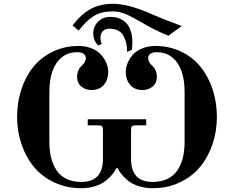

<svg xmlns="http://www.w3.org/2000/svg" viewBox="-20 -972 1212 1011"><path d="M70 -356C70 -305.3 77.8 -257.2 93.5 -211.5C109.2 -165.8 131.2 -126 159.5 -92C187.8 -58 223.5 -31 266.5 -11C309.5 9 356.7 19 408 19C434.7 19 459 15.5 481 8.5C503 1.5 521.2 -7.7 535.5 -19C549.8 -30.3 561.5 -41.5 570.5 -52.5C579.5 -63.5 587 -75 593 -87H599C605 -75 612.5 -63.5 621.5 -52.5C630.5 -41.5 642.2 -30.3 656.5 -19C670.8 -7.7 689 1.5 711 8.5C733 15.5 757.3 19 784 19C835.3 19 882.5 9 925.5 -11C968.5 -31 1004.2 -58 1032.5 -92C1060.8 -126 1082.8 -165.8 1098.5 -211.5C1114.2 -257.2 1122 -305.3 1122 -356C1122 -406.7 1114.7 -454.7 1100 -500C1085.3 -545.3 1064.3 -585 1037 -619C1009.7 -653 975.3 -680 934 -700C892.7 -720 847.3 -730 798 -730C775.3 -730 754.8 -726.7 736.5 -720C718.2 -713.3 703.3 -705.2 692 -695.5C680.7 -685.8 671.2 -674.8 663.5 -662.5C655.8 -650.2 650.3 -638.2 647 -626.5C643.7 -614.8 642 -604 642 -594C642 -566.7 649.7 -543.8 665 -525.5C680.3 -507.2 702.3 -498 731 -498C751.7 -498 769.3 -504.2 784 -516.5C798.7 -528.8 806 -546 806 -568C806 -578 804.5 -587.2 801.5 -595.5C798.5 -603.8 795.5 -610 792.5 -614C789.5 -618 785 -622.7 779 -628C766.3 -640.7 760 -653.3 760 -666C760 -674 763.3 -681.2 770 -687.5C776.7 -693.8 788.7 -697 806 -697C838.7 -697 866.2 -687.5 888.5 -668.5C910.8 -649.5 927 -624.7 937 -594C947 -563.3 952 -528 952 -488V-224C952 -194 949 -166.7 943 -142C937 -117.3 927.5 -95.2 914.5 -75.5C901.5 -55.8 883.8 -40.7 861.5 -30C839.2 -19.3 813.3 -14 784 -14C708 -14 670 -54.3 670 -135V-288C670 -297.3 671.7 -303.7 675 -307C678.3 -310.3 684.7 -312 694 -312H750V-344H442V-312H498C507.3 -312 513.7 -310.3 517 -307C520.3 -303.7 522 -297.3 522 -288V-135C522 -54.3 484 -14 408 -14C378.7 -14 352.8 -19.3 330.5 -30C308.2 -40.7 290.5 -55.8 277.5 -75.5C264.5 -95.2 255 -117.3 249 -142C243 -166.7 240 -194 240 -224V-488C240 -528 245 -563.3 255 -594C265 -624.7 281.2 -649.5 303.5 -668.5C325.8 -687.5 353.3 -697 386 -697C403.3 -697 415.3 -693.8 422 -687.5C428.7 -681.2 432 -674 432 -666C432 -653.3 425.7 -640.7 413 -628C407 -622.7 402.5 -618 399.5 -614C396.5 -610 393.5 -603.8 390.5 -595.5C387.5 -587.2 386 -578 386 -568C386 -546 393.3 -528.8 408 -516.5C422.7 -504.2 440.3 -498 461 -498C489.7 -498 511.7 -507.2 527 -525.5C542.3 -543.8 550 -566.7 550 -594C550 -604 548.3 -614.8 545 -626.5C541.7 -638.2 536.2 -650.2 528.5 -662.5C520.8 -674.8 511.3 -685.8 500 -695.5C488.7 -705.2 473.8 -713.3 455.5 -720C437.2 -726.7 416.7 -730 394 -730C344.7 -730 299.3 -720 258 -700C216.7 -680 182.3 -653 155 -619C127.7 -585 106.7 -545.3 92 -500C77.3 -454.7 70 -406.7 70 -356ZM362 -838 394 -811C408.7 -829 421.7 -843.7 433 -855C444.3 -866.3 457.2 -876.7 471.5 -886C485.8 -895.3 501.3 -902 518 -906C534.7 -910 553.7 -912 575 -912C597 -912 619.2 -907.3 641.5 -898C663.8 -888.7 690.7 -874.7 722 -856C774 -825.3 822.3 -801.3 867 -784L937 -835C873 -858.3 819 -879.7 775 -899C695.7 -934.3 629 -952 575 -952C530.3 -952 491.3 -943 458 -925C424.7 -907 392.7 -878 362 -838ZM471 -796C471 -770.7 480 -749.3 498 -732L516 -741C511.3 -750.3 509 -761.3 509 -774C509 -788 513.2 -799.3 521.5 -808C529.8 -816.7 541.3 -821 556 -821C574.7 -821 590.3 -817.5 603 -810.5C615.7 -803.5 625.2 -793.7 631.5 -781C637.8 -768.3 642.3 -755.8 645 -743.5C647.7 -731.2 649 -717.7 649 -703V-699L674 -709C676 -723 677 -736 677 -748C677 -760.7 676.2 -772.8 674.5 -784.5C672.8 -796.2 669.3 -808.2 664 -820.5C658.7 -832.8 651.7 -843.5 643 -852.5C634.3 -861.5 623 -868.8 609 -874.5C595 -880.2 579 -883 561 -883C534.3 -883 512.7 -874.5 496 -857.5C479.3 -840.5 471 -820 471 -796Z"/></svg>

Font: Km Standard TT
Style: Bold
Weight: 700
Designer: Alexey Kryukov <alexios@thessalonica.org.ru>
Version: Version 2.0.2